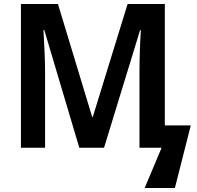

<svg xmlns="http://www.w3.org/2000/svg" viewBox="-20 -734 980 954"><path d="M374 0 200 -585H196Q197 -564 198.5 -535.5Q200 -507 201.5 -476Q203 -445 203.5 -417.5Q204 -390 204 -373V0H84V-714H268L438 -153H441L614 -714H799V-111H928L849 200H699L783 0H673V-379Q673 -398 673.5 -426.5Q674 -455 675 -486Q676 -517 677.5 -543.5Q679 -570 680 -584H676L497 0Z"/></svg>

Font: Noto Sans Display SemiBold
Style: Regular
Weight: 600
Designer: Monotype Design Team
Foundry: Monotype Imaging Inc.
Version: Version 2.003